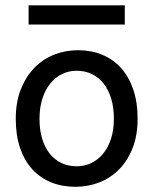

<svg xmlns="http://www.w3.org/2000/svg" viewBox="-20 -699 597 731"><path d="M130.4 -246.6Q130.4 -204.1 140.6 -170.4Q150.9 -136.7 169.7 -113.5Q188.5 -90.3 214.4 -78.1Q240.2 -65.9 272 -65.9Q301.3 -65.9 327.1 -78.1Q353 -90.3 372.3 -113.5Q391.6 -136.7 402.6 -170.4Q413.6 -204.1 413.6 -246.6Q413.6 -289.6 403.3 -323.5Q393.1 -357.4 374.3 -381.1Q355.5 -404.8 329.3 -417.2Q303.2 -429.7 272 -429.7Q242.2 -429.7 216.3 -417.2Q190.4 -404.8 171.4 -381.1Q152.3 -357.4 141.4 -323.5Q130.4 -289.6 130.4 -246.6ZM40 -246.6Q40 -309.6 59.1 -358.2Q78.1 -406.7 110.4 -440.2Q142.6 -473.6 185.5 -490.7Q228.5 -507.8 276.9 -507.8Q327.1 -507.8 368.9 -490.7Q410.6 -473.6 440.7 -440.2Q470.7 -406.7 487.3 -358.2Q503.9 -309.6 503.9 -246.6Q503.9 -183.6 484.9 -135.3Q465.8 -86.9 433.6 -54.2Q401.4 -21.5 358.4 -4.6Q315.4 12.2 267.1 12.2Q216.8 12.2 175 -4.6Q133.3 -21.5 103.3 -54.2Q73.2 -86.9 56.6 -135.3Q40 -183.6 40 -246.6ZM88.9 -678.7H455.1V-605.5H88.9Z"/></svg>

Font: Andika Phon
Style: Regular
Weight: 400
Designer: Victor Gaultney, Annie Olsen, Julie Remington, Don Collingsworth, Eric Hays, Becca Hirsbrunner
Foundry: SIL International
Version: Version 5.000